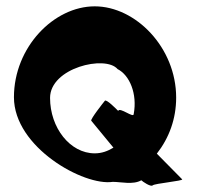

<svg xmlns="http://www.w3.org/2000/svg" viewBox="-20 -590 630 606"><path d="M24 -283C24 -125 245 -2 336 -16C362 -16 400 -6 426 -21C430 -17 456 1 462 -5C468 -11 559 -19 555 -24L475 -105C514 -155 536 -215 536 -282C536 -440 408 -570 279 -570C150 -570 24 -441 24 -283ZM138 -281C138 -376 313 -417 351 -372C389 -353 414 -294 402 -230C402 -216 358 -253 353 -240C349 -244 316 -278 311 -272C306 -266 265 -214 268 -209L338 -124C320 -113 301 -106 279 -106C201 -106 138 -187 138 -281Z"/></svg>

Font: Ampere
Style: SCCnd
Weight: 400
Version: Version 1